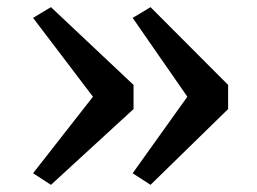

<svg xmlns="http://www.w3.org/2000/svg" viewBox="-20 -568 720 537"><path d="M401 -548 618 -330.5V-263L401 -51L351 -83.5L504 -297.5L351 -518ZM122.5 -548 353.5 -330.5V-263L122.5 -51L72.5 -83.5L240 -297.5L72.5 -518Z"/></svg>

Font: Merriweather 24pt Medium
Style: Regular
Weight: 500
Designer: Eben Sorkin
Foundry: Eben Sorkin
Version: Version 2.100